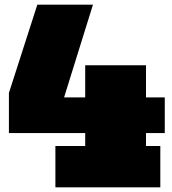

<svg xmlns="http://www.w3.org/2000/svg" viewBox="-20 -798 734 818"><path d="M139 -778H376L253 -383H343V-520H602V-383H682V-231H602V-176H663V0H216V-176H343V-231H18V-402Z"/></svg>

Font: Alfa Slab One
Style: Regular
Weight: 400
Designer: JM Sole
Foundry: JM Sole
Version: Version 1.001